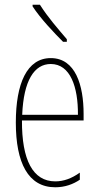

<svg xmlns="http://www.w3.org/2000/svg" viewBox="-20 -783 420 813"><path d="M149 -763H118V-756C151 -705 209 -644 247 -606H263V-617C224 -663 184 -708 149 -763ZM195 -537C94 -537 47 -429 47 -264C47 -94 99 10 214 10C255 10 290 -3 318 -22V-52C283 -27 249 -15 214 -15C119 -15 72 -106 73 -273H334V-301C334 -421 300 -537 195 -537ZM195 -512C278 -512 311 -414 310 -297H74C80 -442 125 -512 195 -512Z"/></svg>

Font: Noto Sans Khmer UI ExtraCondensed Thin
Style: Regular
Weight: 100
Width: 2
Designer: Danh Hong and the Monotype Design Team
Foundry: Monotype Imaging Inc.
Version: Version 2.002